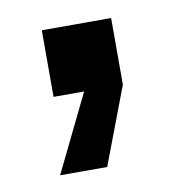

<svg xmlns="http://www.w3.org/2000/svg" viewBox="-44 -161 317 341"><g transform="rotate(-10 114.5 9.5)"><path d="M51.8 0V-120.1H176.8V0L124 139.2H39.1L106.9 0Z"/></g></svg>

Font: TASA Orbiter Deck Medium
Style: Regular
Weight: 500
Designer: Weizhong Zhang
Version: Version 1.000;Glyphs 3.1.2 (3151)